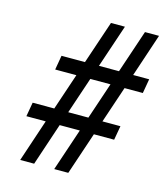

<svg xmlns="http://www.w3.org/2000/svg" viewBox="-107 -794 758 876"><g transform="rotate(15 271.5 -355.5)"><path d="M298.3 -200.2H203.1L136.2 0H70.3L137.2 -200.2H45.9L57.6 -267.1H159.7L217.8 -439.9H117.7L129.4 -507.8H240.2L308.6 -710.9H374.5L306.2 -507.8H400.9L469.2 -710.9H535.6L467.8 -507.8H543.5L531.7 -439.9H445.3L387.2 -267.1H472.2L460.4 -200.2H364.7L297.4 0H231ZM225.6 -267.1H320.8L378.9 -439.9H283.7Z"/></g></svg>

Font: TypoPRO Roboto
Style: Italic
Weight: 400
Italic angle: -12°
Designer: Google
Version: Version 2.136; 2016